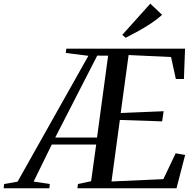

<svg xmlns="http://www.w3.org/2000/svg" viewBox="-106 -1002 1040 1022"><path d="M-86.5 0 -84 -22.5 -12.5 -35 364.5 -705 244 -720 247 -743H879L873 -581.5H830L804.5 -698.5L578.5 -709L536.5 -400.5L765 -410L757 -356L532 -363.5L487.5 -36L763.5 -48.5L829 -186L879.5 -177L833.5 0H306L309 -22.5L379 -37.5L406 -232.5H169.5L73 -35.5L159 -22.5L157 0ZM188 -270H410.5L469.5 -705.5L411.5 -706ZM563 -801 545 -816.5 694 -982.5 757 -923Q732.5 -901 700.2 -879.2Q668 -857.5 632.2 -837.8Q596.5 -818 563 -801Z"/></svg>

Font: Merriweather 120pt
Style: Italic
Weight: 400
Italic angle: -7.8°
Version: Version 2.101